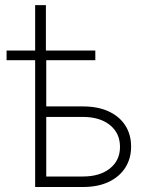

<svg xmlns="http://www.w3.org/2000/svg" viewBox="-20 -748 604 768"><path d="M6.3 -507.3V-545.9H361.3V-507.3ZM120.6 -545.9V-727.5H163.6V-545.9ZM153.8 -322.3H311.5Q372.1 -322.3 415 -302.2Q458 -282.2 481.2 -246.1Q504.4 -210 504.4 -161.6Q504.4 -113.8 481.2 -77.4Q458 -41 415 -20.5Q372.1 0 311.5 0H120.6V-545.9H165V-42H311.5Q379.4 -42 419.7 -74.2Q460 -106.4 460 -160.6Q460 -215.3 419.7 -247.8Q379.4 -280.3 311.5 -280.3H153.8Z"/></svg>

Font: Inter ExtraLight
Style: Regular
Weight: 250
Designer: Rasmus Andersson
Foundry: rsms
Version: Version 4.001;git-66647c0bb